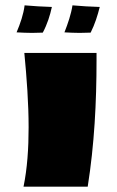

<svg xmlns="http://www.w3.org/2000/svg" viewBox="-20 -698 436 718"><path d="M71 -500C80 -406 87 -312 87 -222C87 -143 82 -68 68 0H308C333 -158 341 -316 341 -473V-500ZM72 -678C68 -645 56 -610 42 -577C61 -576 81 -575 100 -575C114 -575 127 -576 140 -576C157 -608 167 -640 174 -672C140 -673 107 -675 72 -678ZM251 -678C246 -645 234 -610 221 -577C240 -576 259 -575 278 -575C291 -575 305 -576 319 -576C335 -608 345 -640 353 -672C318 -673 285 -675 251 -678Z"/></svg>

Font: Ruslan Display
Style: Regular
Weight: 400
Designer: Denis Masharov, Vladimir Rabdu
Foundry: Denis Masharov, Vladimir Rabdu
Version: Version 1.001